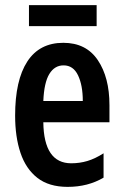

<svg xmlns="http://www.w3.org/2000/svg" viewBox="-20 -719 482 749"><path d="M227 -552Q316 -552 361.5 -484.5Q407 -417 407 -309V-242H149Q151 -82 258 -82Q291 -82 321 -91Q351 -100 384 -121V-26Q323 10 244 10Q171 10 126 -25Q81 -60 60 -122.5Q39 -185 39 -268Q39 -406 86.5 -479Q134 -552 227 -552ZM228 -464Q193 -464 172.5 -430.5Q152 -397 149 -325H303Q303 -386 284.5 -425Q266 -464 228 -464ZM357 -699V-617H93V-699Z"/></svg>

Font: Noto Sans Lao UI ExtCond SemBd
Style: Regular
Weight: 600
Width: 2
Designer: Monotype Design Team
Foundry: Monotype Imaging Inc.
Version: Version 2.000; ttfautohint (v1.8.4.7-5d5b)